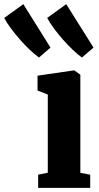

<svg xmlns="http://www.w3.org/2000/svg" viewBox="-154 -906 478 926"><path d="M30 0V-63.5L76.5 -73V-450L27 -469.5V-541L201.5 -566.5H204.5L233.5 -545.5V-72.5L281 -63.5V0ZM33.5 -629Q14 -643 -10 -665.5Q-34 -688 -58 -715.5Q-82 -743 -102 -770Q-122 -797 -133.5 -819.5L-41.5 -886L89.5 -676.5L34.5 -629ZM240.5 -629Q221 -643 197.2 -665.5Q173.5 -688 149.5 -715.2Q125.5 -742.5 105.5 -769.8Q85.5 -797 73.5 -819.5L165.5 -886L297 -676.5L241.5 -629Z"/></svg>

Font: Merriweather 24pt SemiCondensed Black
Style: Regular
Weight: 900
Width: 4
Designer: Eben Sorkin
Foundry: Eben Sorkin
Version: Version 2.100